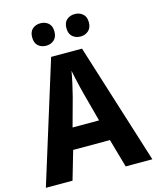

<svg xmlns="http://www.w3.org/2000/svg" viewBox="-133 -1009 896 1099"><g transform="rotate(-15 315.5 -459.0)"><path d="M473 0 425 -169H207L158 0H0L223 -716H406L631 0ZM349 -462Q344 -480 337.5 -507Q331 -534 325 -561.5Q319 -589 315 -609Q310 -577 300.5 -535Q291 -493 283 -462L237 -294H394ZM147 -852Q147 -885 166 -901.5Q185 -918 213 -918Q241 -918 260 -901.5Q279 -885 279 -852Q279 -819 260 -802Q241 -785 213 -785Q185 -785 166 -801.5Q147 -818 147 -852ZM350 -852Q350 -885 369 -901.5Q388 -918 417 -918Q444 -918 463.5 -901.5Q483 -885 483 -852Q483 -819 463.5 -802Q444 -785 417 -785Q388 -785 369 -802Q350 -819 350 -852Z"/></g></svg>

Font: Noto Sans Lao UI SemCond
Style: Bold
Weight: 700
Width: 4
Designer: Monotype Design Team
Foundry: Monotype Imaging Inc.
Version: Version 2.000; ttfautohint (v1.8.4.7-5d5b)